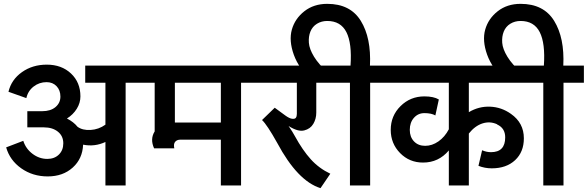

<svg xmlns="http://www.w3.org/2000/svg" viewBox="-20 -963 3055 998"><path d="M738 -622V-533H633V1H528V-225Q472 -199 412 -211Q409 -138 358 -92Q307 -46 228 -46Q150 -46 90.5 -88Q31 -130 12 -197L101 -231Q114 -190 149 -163.5Q184 -137 226 -137Q263 -137 286 -159.5Q309 -182 309 -218Q309 -256 281 -278.5Q253 -301 208 -301H122V-385H199Q243 -385 268.5 -406.5Q294 -428 294 -461Q294 -494 274 -515Q254 -536 222 -536Q184 -536 154.5 -513Q125 -490 117 -453L24 -486Q39 -549 94 -588Q149 -627 223 -627Q300 -627 349 -581Q398 -535 398 -462Q398 -428 379 -397.5Q360 -367 328 -347Q363 -329 383 -304Q409 -285 451 -287.5Q493 -290 528 -315V-533H423V-622Z M889 -533V-326H1128V-533ZM679 -533V-622H1338V-533H1233V1H1128V-237H917Q900 -237 890.5 -226Q881 -215 886 -192H781Q759 -240 784 -280V-533Z M1748 -622V-533H1624V-378Q1624 -345 1608.5 -319Q1593 -293 1561 -285Q1529 -277 1480 -308Q1502 -276 1513 -255Q1553 -182 1595.5 -135Q1638 -88 1697 -60L1646 15Q1527 -22 1421 -220Q1368 -315 1342 -339L1408 -403L1464 -362Q1485 -347 1499 -345.5Q1513 -344 1518 -351Q1523 -358 1523 -371V-533H1283V-622Z M1802 -622Q1810 -738 1780.5 -796Q1751 -854 1681 -854Q1651 -854 1627.5 -839.5Q1604 -825 1593.5 -799Q1583 -773 1585.5 -740.5Q1588 -708 1612.5 -668Q1637 -628 1681 -590L1603 -543Q1533 -606 1507 -679Q1481 -752 1497 -809Q1513 -866 1562 -904.5Q1611 -943 1681 -943Q1801 -943 1855.5 -854.5Q1910 -766 1903 -622H2010V-533H1904V1H1799V-533H1704V-622Z M2753 -622V-533H2417V-380Q2469 -411 2528 -408.5Q2587 -406 2636 -371Q2703 -324 2703 -244Q2703 -173 2657.5 -130.5Q2612 -88 2536 -88Q2500 -88 2467 -101L2486 -182Q2509 -172 2532 -172Q2606 -172 2606 -249Q2606 -297 2564 -316V-317Q2527 -334 2488 -321.5Q2449 -309 2417 -269V1H2313V-181Q2260 -118 2179 -118Q2108 -118 2059.5 -167.5Q2011 -217 2011 -288Q2011 -361 2062 -411.5Q2113 -462 2186 -462Q2234 -462 2261 -446L2243 -363Q2222 -375 2186 -375Q2153 -375 2131.5 -350.5Q2110 -326 2110 -288Q2110 -251 2132 -228Q2154 -205 2190 -205Q2226 -205 2259 -228Q2292 -251 2313 -291V-533H1955V-622Z M2807 -622Q2815 -738 2785.5 -796Q2756 -854 2686 -854Q2656 -854 2632.5 -839.5Q2609 -825 2598.5 -799Q2588 -773 2590.5 -740.5Q2593 -708 2617.5 -668Q2642 -628 2686 -590L2608 -543Q2538 -606 2512 -679Q2486 -752 2502 -809Q2518 -866 2567 -904.5Q2616 -943 2686 -943Q2806 -943 2860.5 -854.5Q2915 -766 2908 -622H3015V-533H2909V1H2804V-533H2709V-622Z"/></svg>

Font: LT Superior Semi-bold
Style: Regular
Weight: 600
Designer: Daniel Lyons
Foundry: LyonsType
Version: Version 1.0